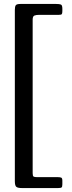

<svg xmlns="http://www.w3.org/2000/svg" viewBox="-20 -800 365 970"><path d="M83.5 -780H263.5Q280.5 -780 287.8 -777Q295 -774 295 -755.5V-744Q295 -732 292 -728.5Q289 -725 277.5 -725H178.5Q163 -725 154 -721.5Q145 -718 145 -700.5V75Q145 89 149.5 92Q154 95 168.5 95H272.5Q284 95 289.5 97.5Q295 100 295 113V131Q295 143.5 291.2 146.8Q287.5 150 274.5 150H90Q70.5 150 62.8 144.2Q55 138.5 55 115.5V-750Q55 -766.5 59.5 -773.2Q64 -780 83.5 -780Z"/></svg>

Font: Besley* Narrow
Style: Regular
Weight: 400
Width: 4
Designer: Owen Earl
Foundry: indestructible type*
Version: Version 3.000; ttfautohint (v1.8.3)